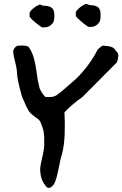

<svg xmlns="http://www.w3.org/2000/svg" viewBox="-20 -866 604 947"><path d="M221 61Q210 61 203 47Q180 21 178 -28Q178 -47 189 -93Q200 -139 198 -162Q199 -195 195.5 -215Q192 -235 178 -268L176 -270Q174 -272 172.5 -274Q171 -276 168.5 -278Q166 -280 165 -281Q154 -288 145 -295.5Q136 -303 130.5 -308Q125 -313 118.5 -324.5Q112 -336 109.5 -341.5Q107 -347 100 -363.5Q93 -380 89 -388Q67 -464 64 -502Q64 -524 55 -559Q46 -594 45 -610Q45 -621 53.5 -631Q62 -641 72 -641Q111 -643 121 -635Q139 -609 147.5 -578Q156 -547 161 -506.5Q166 -466 172 -445Q175 -419 203 -388Q227 -386 241.5 -389Q256 -392 273 -407Q282 -413 316.5 -443.5Q351 -474 355 -477Q422 -543 462 -622Q478 -638 488 -641Q508 -639 513 -638.5Q518 -638 528 -635Q538 -632 543.5 -626Q549 -620 557 -609Q570 -599 557 -559L387 -388Q332 -349 298 -312Q301 -265 299 -206Q297 -147 285 -103Q279 -87 269 -34.5Q259 18 247 41Q233 61 221 61ZM424 -733 415 -734 395 -748Q388 -754 378 -762.5Q368 -771 362.5 -776.5Q357 -782 354 -788V-806Q357 -814 371 -826.5Q385 -839 402 -846H409L414 -844Q420 -841 422 -841Q423 -841 431 -840.5Q439 -840 445.5 -838.5Q452 -837 459.5 -833Q467 -829 471.5 -820Q476 -811 476 -797V-784Q476 -774 473.5 -764.5Q471 -755 458.5 -744Q446 -733 424 -733ZM167 -745Q161 -750 153 -756.5Q145 -763 141 -767Q137 -771 132.5 -775.5Q128 -780 126 -785V-803Q129 -812 143 -824Q157 -836 174 -843H181L186 -840Q192 -838 194 -838Q195 -838 203 -837.5Q211 -837 217.5 -835.5Q224 -834 231.5 -830Q239 -826 243.5 -817Q248 -808 248 -794V-781Q248 -772 245.5 -762.5Q243 -753 230.5 -742Q218 -731 196 -731H187Z"/></svg>

Font: Excalifont
Style: Regular
Weight: 400
Designer: Your Own Font Foundry (Virgil); Ján Filípek / DizajnDesign (Excalifont, modifications)
Foundry: Your Own Font Foundry (Virgil); Ján Filípek / DizajnDesign (Excalifont, modifications)
Version: Version 1.000;Glyphs 3.2 (3227)